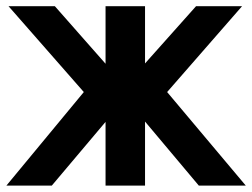

<svg xmlns="http://www.w3.org/2000/svg" viewBox="-20 -583 792 603"><path d="M0 0 243.2 -293.9 6.8 -563.5H152.3L311.5 -382.8V-563.5H435.5V-383.8L595.7 -563.5H740.2L504.9 -293.9L752 0H604.5L435.5 -201.2V0H311.5V-200.2L142.6 0Z"/></svg>

Font: Gothic A1
Style: Bold
Weight: 700
Version: Version 2.50